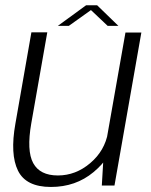

<svg xmlns="http://www.w3.org/2000/svg" viewBox="-20 -718 583 743"><path d="M374 0H423L527 -592H465.5L380.5 -110ZM163 -593H101.5L39.5 -239Q18.5 -121 49.5 -57.8Q80.5 5.5 177 5.5Q273 5.5 342 -52Q411 -109.5 423 -179L398 -205.5Q385.5 -134.5 329.2 -86.8Q273 -39 204 -39Q134.5 -39 108.5 -86.8Q82.5 -134.5 101 -240.5ZM204 -618H246.5L332 -679L396.5 -618H438L356 -697.5H313Z"/></svg>

Font: Anybody UltraCondensed Thin Light
Style: Italic
Weight: 300
Italic angle: -10°
Version: Version 1.111